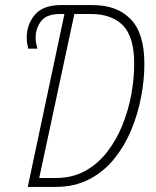

<svg xmlns="http://www.w3.org/2000/svg" viewBox="-20 -734 612 754"><path d="M89 0 233 -679H216Q163 -679 141.5 -651Q120 -623 120 -586Q120 -572 122.5 -561.5Q125 -551 127 -543H91Q89 -551 87 -561.5Q85 -572 85 -587Q85 -638 117 -676Q149 -714 219 -714H344Q440 -714 493.5 -658.5Q547 -603 547 -483Q547 -422 534.5 -355Q522 -288 496 -225Q470 -162 429 -111Q388 -60 330.5 -30Q273 0 198 0ZM199 -35Q264 -35 314 -62.5Q364 -90 400.5 -137Q437 -184 460.5 -242Q484 -300 495.5 -362.5Q507 -425 507 -483Q507 -589 463 -634Q419 -679 337 -679H272L134 -35Z"/></svg>

Font: Noto Sans Condensed ExtraLight
Style: Italic
Weight: 200
Width: 3
Italic angle: -12°
Designer: Monotype Design Team
Foundry: Monotype Imaging Inc.
Version: Version 2.013; ttfautohint (v1.8.4.7-5d5b)